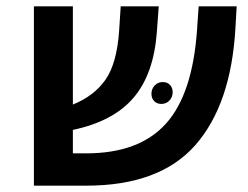

<svg xmlns="http://www.w3.org/2000/svg" viewBox="-20 -586 782 606"><path d="M727 -566 723 -496Q709 -256 596.5 -128Q484 0 252 0H87V-566H210V-256Q277 -283 313 -334.5Q349 -386 356 -489L361 -566H481L475 -484Q465 -352 401.5 -277.5Q338 -203 210 -176V-102H252Q419 -102 503.5 -195.5Q588 -289 602 -493L607 -566ZM525 -295Q525 -309 516.5 -318Q508 -327 494 -327Q478 -327 468 -316Q458 -305 458 -290Q458 -276 466.5 -267Q475 -258 489 -258Q505 -258 515 -269Q525 -280 525 -295Z"/></svg>

Font: FiraGO Medium
Style: Italic
Weight: 500
Italic angle: -8°
Designer: bBox Type GmbH
Foundry: bBox Type GmbH
Version: Version 1.001